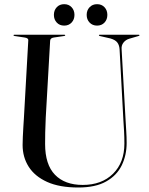

<svg xmlns="http://www.w3.org/2000/svg" viewBox="-20 -862 694 896"><path d="M556 -297.5 538 -633Q536.5 -652 527.2 -664Q518 -676 495.5 -682.5L445.5 -694Q441.5 -695.5 441.5 -697Q441.5 -700 445.5 -700H627Q631 -700 631 -697Q631 -695 625 -693.5L584 -681.5Q566.5 -676.5 556.2 -663.2Q546 -650 547.5 -633L566 -302.5Q567.5 -275.5 569.2 -249Q571 -222.5 571 -195Q571 -137.5 548 -90.2Q525 -43 475.2 -15Q425.5 13 345.5 13Q257.5 13 200 -13Q142.5 -39 114 -83.8Q85.5 -128.5 85.5 -185.5Q85.5 -200 86.5 -223.2Q87.5 -246.5 89 -270.2Q90.5 -294 91.5 -310L112 -674Q113 -684.5 94.5 -687L48 -694Q43 -695 43 -697Q43 -700 47 -700H280Q284.5 -700 284.5 -697Q284.5 -695 279.5 -694L231.5 -687Q214.5 -684.5 214 -672L193.5 -313.5Q191.5 -275.5 191 -243.8Q190.5 -212 190.5 -190Q190.5 -94 236.5 -46.5Q282.5 1 366 1Q454.5 1 507.5 -51.2Q560.5 -103.5 560.5 -192Q560.5 -223 559 -249.5Q557.5 -276 556 -297.5ZM279.5 -742.5Q258 -742.5 244.8 -756.8Q231.5 -771 231.5 -792.5Q231.5 -814 244.8 -828.2Q258 -842.5 279.5 -842.5Q301 -842.5 314.2 -828.2Q327.5 -814 327.5 -792.5Q327.5 -771 314.2 -756.8Q301 -742.5 279.5 -742.5ZM433 -742.5Q411.5 -742.5 398 -756.8Q384.5 -771 384.5 -792.5Q384.5 -814 398 -828.2Q411.5 -842.5 433 -842.5Q454.5 -842.5 467.8 -828.2Q481 -814 481 -792.5Q481 -771 467.8 -756.8Q454.5 -742.5 433 -742.5Z"/></svg>

Font: Fraunces144ptRegular
Style: Regular
Weight: 400
Version: Version 1.000;[0bf87f6ff]